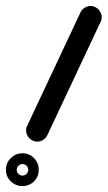

<svg xmlns="http://www.w3.org/2000/svg" viewBox="-44 -580 364 649"><path d="M278 -556Q292 -549 297.5 -534.5Q303 -520 296 -506Q251 -410 206 -314.5Q161 -219 116 -123Q109 -109 94.5 -103.5Q80 -98 66 -105Q52 -112 46.5 -126.5Q41 -141 48 -155Q93 -251 138 -346.5Q183 -442 228 -538Q235 -552 249.5 -557.5Q264 -563 278 -556ZM30 -25Q20 -25 15 -15Q13 -12 13 -9Q12 -8 12 -6Q13 -5 13 -4Q13 6 23 11Q26 13 29 13Q30 14 32 14Q33 13 34 13Q44 13 49 3Q51 0 51 -3Q52 -4 52 -6Q51 -7 51 -8Q51 -18 41 -23Q38 -25 35 -25Q34 -26 32 -26Q31 -25 30 -25ZM-24 -6Q-24 -29 -7.5 -45.5Q9 -62 32 -62Q55 -62 71 -45.5Q87 -29 87 -6Q87 17 71 33Q55 49 32 49Q9 49 -7.5 33Q-24 17 -24 -6Z"/></svg>

Font: FRB American Cursive Guidelines Extrabold
Style: Bold Italic
Weight: 800
Italic angle: -25°
Version: Version 2.0;Modular Font Editor K font №1